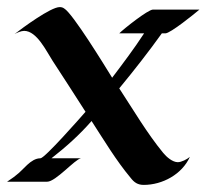

<svg xmlns="http://www.w3.org/2000/svg" viewBox="-24 -512 582 541"><path d="M407 -485C393 -485 325 -431 312 -418H382C354 -375 323 -334 292 -293C271 -327 181 -474 157 -488C153 -491 149 -492 144 -492C119 -492 40 -434 17 -416C24 -420 36 -425 44 -425C80 -425 107 -367 124 -341C155 -293 186 -246 217 -197C203 -181 102 -66 90 -66C62 -66 42 -33 21 -18C13 -11 4 -6 -4 0H109C133 0 187 -63 204 -66H121C162 -98 200 -132 234 -171C269 -117 303 -60 344 -11C354 2 364 9 381 9C434 9 489 -21 511 -70C503 -63 487 -55 477 -55C462 -55 445 -70 436 -81C390 -137 352 -202 312 -263C354 -314 394 -365 432 -418H442C456 -418 524 -473 538 -485Z"/></svg>

Font: Fondamento
Style: Regular
Weight: 400
Designer: Astigmatic (AOETI)
Foundry: Astigmatic (AOETI)
Version: Version 1.001